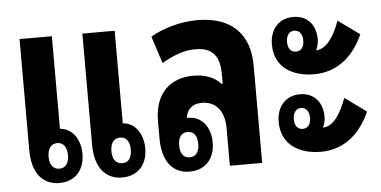

<svg xmlns="http://www.w3.org/2000/svg" viewBox="-44 -651 1470 740"><g transform="rotate(-5 690.5 -280.5)"><path d="M158 9C221 9 256 -35 256 -95C256 -152 226 -195 178 -199V-557H53V-128C53 -35 96 9 158 9ZM401 9C464 9 499 -35 499 -95C499 -152 469 -195 421 -199V-557H296V-128C296 -35 339 9 401 9ZM163 -46C138 -46 125 -65 125 -95C125 -126 138 -145 163 -145C187 -145 200 -125 200 -95C200 -65 187 -46 163 -46ZM406 -46C381 -46 368 -65 368 -95C368 -126 381 -145 406 -145C431 -145 443 -125 443 -95C443 -65 431 -46 406 -46Z M662 9C725 9 760 -35 760 -95C760 -154 727 -198 675 -198H669C673 -229 692 -251 731 -251C783 -251 818 -215 818 -146V0H943V-377C943 -502 870 -570 742 -570C675 -570 608 -550 560 -522L594 -417C633 -440 678 -459 724 -459C792 -459 818 -423 818 -353V-317H814C787 -346 750 -358 707 -358C621 -358 557 -305 557 -196V-128C557 -35 600 9 662 9ZM667 -46C642 -46 630 -65 630 -95C630 -125 642 -144 667 -144C692 -144 704 -124 704 -95C704 -65 692 -46 667 -46Z M1173 -323C1256 -323 1323 -371 1363 -461L1280 -521C1257 -457 1227 -416 1188 -414C1194 -427 1198 -442 1198 -455C1198 -513 1165 -550 1111 -550C1052 -550 1020 -506 1020 -451C1020 -364 1087 -323 1173 -323ZM1110 -416C1091 -416 1079 -431 1079 -456C1079 -481 1091 -497 1110 -497C1130 -497 1142 -481 1142 -456C1142 -431 1130 -416 1110 -416ZM1173 -23C1255 -23 1322 -70 1363 -162L1280 -222C1256 -157 1227 -116 1188 -115C1195 -128 1198 -143 1198 -156C1198 -213 1165 -251 1111 -251C1052 -251 1020 -207 1020 -152C1020 -65 1087 -23 1173 -23ZM1110 -117C1091 -117 1079 -132 1079 -157C1079 -181 1091 -198 1110 -198C1130 -198 1142 -182 1142 -157C1142 -132 1130 -117 1110 -117Z"/></g></svg>

Font: Noto Sans Thai Looped ExtraCondensed
Style: Bold
Weight: 700
Width: 2
Designer: Sasikarn Vongin, Ben Mitchell
Foundry: The Fontpad Ltd
Version: Version 1.001